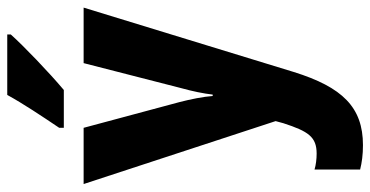

<svg xmlns="http://www.w3.org/2000/svg" viewBox="-272 -534 1046 543"><g transform="rotate(-90 251.5 -263.0)"><path d="M425 -756V-766H254C230 -722 194 -668 161 -619V-606H268C318 -648 393 -720 425 -756ZM2 -550 180 -7 174 15C151 86 135 109 88 109C73 109 56 107 43 103V232C63 237 85 240 112 240C219 240 276 182 319 44L501 -550H344L274 -277C264 -241 258 -211 255 -185H251C249 -212 242 -247 234 -278L161 -550Z"/></g></svg>

Font: Noto Sans Khmer Condensed ExtraBold
Style: Regular
Weight: 800
Width: 3
Designer: Danh Hong and the Monotype Design Team
Foundry: Monotype Imaging Inc.
Version: Version 2.004